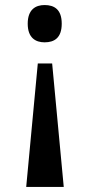

<svg xmlns="http://www.w3.org/2000/svg" viewBox="-20 -562 358 762"><path d="M157 -542C121 -542 90 -524 90 -468C90 -412 121 -394 157 -394C196 -394 225 -412 225 -468C225 -524 196 -542 157 -542ZM187 -310H130L84 180H233Z"/></svg>

Font: Noto Serif Sinhala ExtraCondensed
Style: Bold
Weight: 700
Width: 2
Designer: Jelle Bosma - Monotype Design Team
Foundry: Monotype Imaging Inc.
Version: Version 2.007